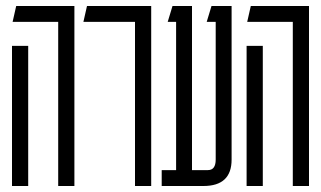

<svg xmlns="http://www.w3.org/2000/svg" viewBox="-20 -620 1070 640"><path d="M174 0V-547H22L34 -600H228V0ZM20 0V-467H74V0Z M484 -600V0H430V-547H258L270 -600Z M752 -88Q752 0 658 0H519V-53H567V-547H539L555 -600H620V-53H673Q699 -53 699 -88V-547H669L685 -600H752Z M956 0V-547H804L816 -600H1010V0ZM802 0V-467H856V0Z"/></svg>

Font: Karantina Light
Style: Regular
Weight: 300
Designer: Rony Koch
Foundry: Rony Koch
Version: Version 1.000; ttfautohint (v1.8.3)